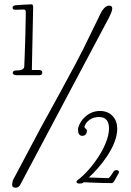

<svg xmlns="http://www.w3.org/2000/svg" viewBox="-20 -847 603 886"><path d="M41 -18C38 -12 36 -1 36 7C36 14 41 19 50 19C66 19 70 13 79 -5L484 -768C489 -778 498 -797 498 -807C498 -815 495 -821 483 -821C459 -821 442 -781 439 -774C354 -602 384 -653 259 -423C130 -186 231 -377 41 -18ZM127 -524C133 -809 133 -815 133 -815C133 -825 129 -827 125 -827C119 -827 60 -824 54 -823C47 -823 38 -819 38 -812C38 -802 47 -802 54 -802C63 -802 85 -803 90 -803C99 -803 99 -794 99 -789C99 -758 98 -752 97 -683C95 -596 93 -584 92 -541C92 -522 65 -522 54 -522C50 -522 39 -520 39 -512C39 -500 52 -500 59 -500H161C166 -500 175 -501 175 -512C175 -524 163 -524 157 -524ZM502 -52C487 -28 482 -25 479 -25L390 -28C437 -71 521 -168 521 -253C521 -298 493 -335 441 -335C376 -335 340 -274 340 -249C340 -231 346 -220 361 -220C363 -220 381 -222 381 -243C381 -253 370 -254 370 -261C370 -272 390 -307 437 -307C472 -307 483 -284 483 -254C483 -174 398 -61 341 -18C337 -15 333 -12 333 -8C333 -4 336 0 346 0C360 0 364 -3 366 -6C366 -6 453 -2 495 -2C501 -2 505 -8 507 -11C528 -50 529 -48 529 -53C529 -56 527 -62 517 -62C508 -62 504 -56 502 -52Z"/></svg>

Font: Life Savers
Style: Regular
Weight: 400
Designer: Pablo Impallari, Rodrigo Fuenzalida, Brenda Gallo
Foundry: Pablo Impallari, Rodrigo Fuenzalida, Brenda Gallo
Version: Version 3.000